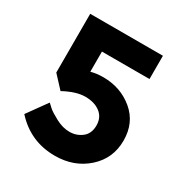

<svg xmlns="http://www.w3.org/2000/svg" viewBox="-164 -828 924 965"><g transform="rotate(30 298.0 -345.5)"><path d="M506 -699V-564H230V-447Q261 -456 301 -456Q402 -456 475 -395Q548 -334 548 -230.5Q548 -127 472.5 -59.5Q397 8 286 8Q144 8 49 -97L131 -211Q140 -202 155 -189Q170 -176 210 -154.5Q250 -133 290 -133Q330 -133 361 -157Q392 -181 392 -228Q392 -275 358.5 -300.5Q325 -326 272 -326Q219 -326 149 -288L84 -358V-699Z"/></g></svg>

Font: Montreal
Style: Bold
Weight: 700
Designer: Julieta Ulanovsky, usr_local_share
Foundry: Julieta Ulanovsky, usr_local_share
Version: Version 2.001